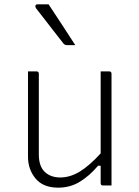

<svg xmlns="http://www.w3.org/2000/svg" viewBox="-20 -855 640 885"><path d="M148 -526Q159 -526 159 -515V-143Q159 -89 186 -63Q213 -37 258 -37Q303 -37 347.5 -64Q392 -91 444 -148V-526H483Q494 -526 494 -515V0H455Q444 0 444 -11V-91H432Q393 -45 348.5 -17.5Q304 10 248 10Q179 10 144 -32Q109 -74 109 -133V-526ZM204 -835Q235 -788 266.5 -740Q298 -692 327 -647H289Q278 -647 272 -655Q245 -690 225.5 -714.5Q206 -739 188 -763Q170 -787 146 -817Q142 -823 143.5 -829Q145 -835 152 -835Z"/></svg>

Font: Recursive Mn Lnr St Lt
Style: Regular
Weight: 300
Monospace: yes
Version: Version 1.079;hotconv 1.0.112;makeotfexe 2.5.65598; ttfautoh